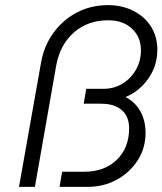

<svg xmlns="http://www.w3.org/2000/svg" viewBox="-20 -728 633 748"><path d="M402 -649Q322 -649 268 -601.5Q214 -554 199 -473L116 0H54L139 -479Q150 -547 187 -598.5Q224 -650 279 -679Q334 -708 401 -708Q456 -708 500 -685.5Q544 -663 568.5 -624Q593 -585 593 -535Q593 -472 558 -422Q523 -372 469 -350Q506 -331 526.5 -295Q547 -259 547 -210Q547 -151 516.5 -103.5Q486 -56 435 -28Q384 0 321 0H212L222 -59H309Q387 -59 435 -105.5Q483 -152 483 -228Q483 -274 454.5 -299Q426 -324 373 -324H306L316 -382H383Q424 -382 457 -402Q490 -422 509.5 -456Q529 -490 529 -532Q529 -584 494 -616.5Q459 -649 402 -649Z"/></svg>

Font: Overused Grotesk Book
Style: Italic
Weight: 350
Italic angle: -10°
Version: Version 0.003